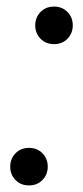

<svg xmlns="http://www.w3.org/2000/svg" viewBox="-20 -558 253 583"><path d="M68 5Q43 5 27 -11.5Q11 -28 11 -52Q11 -76 27 -92.5Q43 -109 68 -109Q93 -109 109 -92.5Q125 -76 125 -52Q125 -28 109 -11.5Q93 5 68 5ZM144 -424Q119 -424 103 -440.5Q87 -457 87 -481Q87 -505 103 -521.5Q119 -538 144 -538Q169 -538 185 -521.5Q201 -505 201 -481Q201 -457 185 -440.5Q169 -424 144 -424Z"/></svg>

Font: DM Sans 9pt
Style: Italic
Weight: 400
Italic angle: -10°
Designer: Colophon Foundry, Jonny Pinhorn
Foundry: Colophon Foundry
Version: Version 4.004